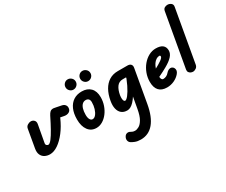

<svg xmlns="http://www.w3.org/2000/svg" viewBox="-194 -1508 2962 2517"><g transform="rotate(-30 1287.0 -249.5)"><path d="M192.5 0.5Q150.5 0.5 116 -17.2Q81.5 -35 64.8 -71.8Q48 -108.5 58 -164.5L106 -439Q111.5 -468.5 136.8 -484.5Q162 -500.5 186.5 -500.5Q215.5 -500.5 235.5 -480.2Q255.5 -460 249.5 -424.5L202 -164.5Q197.5 -140 211 -129.5Q224.5 -119 233.5 -119Q256 -119 288 -160.2Q320 -201.5 360.2 -273.8Q400.5 -346 446.5 -439Q462.5 -470.5 479.8 -485.5Q497 -500.5 526 -500.5Q529 -500.5 536.5 -499.2Q544 -498 567.8 -493.5Q591.5 -489 642.5 -478.5Q674 -472.5 690 -453.8Q706 -435 706 -411.5Q706 -370 675.2 -351.8Q644.5 -333.5 601.5 -342L547.5 -352.5L544 -344Q498.5 -241.5 439.2 -164Q380 -86.5 316 -43Q252 0.5 192.5 0.5Z M893 6Q814.5 6 769.5 -54.5Q724.5 -115 724.5 -218Q724.5 -308 753 -372.8Q781.5 -437.5 834.2 -472Q887 -506.5 959 -506.5Q1044 -506.5 1092.2 -457.2Q1140.5 -408 1140.5 -317.5Q1140.5 -253.5 1120.2 -195.2Q1100 -137 1065.2 -91.8Q1030.5 -46.5 986 -20.2Q941.5 6 893 6ZM853 -214Q853 -170 867.2 -144.5Q881.5 -119 905.5 -119Q932.5 -119 955.5 -147Q978.5 -175 992.8 -220.5Q1007 -266 1007 -318.5Q1007 -351 991.2 -366.8Q975.5 -382.5 949 -382.5Q920 -382.5 898.2 -362.8Q876.5 -343 864.8 -305.2Q853 -267.5 853 -214ZM1103.5 -580.5Q1073 -580.5 1050.2 -603.2Q1027.5 -626 1027.5 -658Q1027.5 -689.5 1049.5 -712.5Q1071.5 -735.5 1103.5 -735.5Q1134.5 -735.5 1158.2 -713.5Q1182 -691.5 1182 -658Q1182 -626 1159 -603.2Q1136 -580.5 1103.5 -580.5ZM881 -580.5Q850.5 -580.5 827.8 -603.2Q805 -626 805 -658Q805 -689.5 827 -712.5Q849 -735.5 881 -735.5Q912 -735.5 935.8 -713.5Q959.5 -691.5 959.5 -658Q959.5 -626 936.2 -603.2Q913 -580.5 881 -580.5Z M1357.5 9Q1305 9 1272 -18Q1239 -45 1227.2 -94.5Q1215.5 -144 1227.5 -210.5Q1243 -299.5 1279.5 -364.5Q1316 -429.5 1372.5 -465Q1429 -500.5 1504 -500.5H1651Q1685 -500.5 1701.5 -482Q1718 -463.5 1712.5 -432L1624.5 67.5Q1593 246.5 1516.2 337.5Q1439.5 428.5 1321 428.5Q1269.5 428.5 1233 413.8Q1196.5 399 1180.5 387.5Q1158 371.5 1154.2 344.2Q1150.5 317 1167.5 291Q1181 268.5 1205.5 263.5Q1230 258.5 1252.5 273Q1261.5 278.5 1276.2 284.2Q1291 290 1312 290Q1339.5 290 1372.2 271.5Q1405 253 1434 203Q1463 153 1480 58L1510.5 -112.5Q1485.5 -73.5 1459.8 -46.2Q1434 -19 1408.5 -5Q1383 9 1357.5 9ZM1372 -210.5Q1368 -183 1369.5 -161.5Q1371 -140 1377.8 -127.8Q1384.5 -115.5 1396 -115.5Q1405 -115.5 1418 -125.8Q1431 -136 1446.8 -156Q1462.5 -176 1480.2 -205.5Q1498 -235 1517 -273.5Q1536 -312 1554.5 -359L1558 -375.5H1508Q1449 -375.5 1416.8 -330.5Q1384.5 -285.5 1372 -210.5Z M1960.5 9Q1879.5 9 1838.5 -36Q1797.5 -81 1797.5 -167.5Q1797.5 -235.5 1820.8 -297Q1844 -358.5 1884 -406.5Q1924 -454.5 1975.2 -482Q2026.5 -509.5 2082 -509.5Q2151 -509.5 2185.2 -481.8Q2219.5 -454 2219.5 -400.5Q2219.5 -378 2210.2 -356.5Q2201 -335 2182.2 -314.2Q2163.5 -293.5 2135.5 -272.8Q2107.5 -252 2070 -231Q2047 -217.5 2012.5 -199.8Q1978 -182 1938 -163Q1938.5 -154.5 1939.8 -147.8Q1941 -141 1943 -135.5Q1947 -125.5 1954.2 -119Q1961.5 -112.5 1971.5 -112.5Q1994.5 -112.5 2017.2 -123Q2040 -133.5 2057 -154.5Q2079.5 -180.5 2105.8 -188Q2132 -195.5 2153.5 -179.5Q2164 -172 2171 -157Q2178 -142 2175.8 -122.2Q2173.5 -102.5 2154.5 -79.5Q2120 -38.5 2068.5 -14.8Q2017 9 1960.5 9ZM1953.5 -279.5Q1967.5 -287 1981 -294.8Q1994.5 -302.5 2008.5 -310.5Q2036 -326.5 2054 -340Q2072 -353.5 2081.2 -364.8Q2090.5 -376 2090.5 -385Q2090.5 -391.5 2087.8 -396.5Q2085 -401.5 2078.5 -401.5Q2050.5 -401.5 2026.5 -386.2Q2002.5 -371 1984 -343.5Q1965.5 -316 1953.5 -279.5Z M2356.5 0Q2340.5 0 2323.5 -7.5Q2306.5 -15 2296.2 -30.8Q2286 -46.5 2290 -71L2432 -874.5Q2437.5 -904.5 2458 -916.5Q2478.5 -928.5 2502 -928.5Q2532.5 -928.5 2555.8 -909.8Q2579 -891 2572 -856.5L2432 -62.5Q2426.5 -32 2403.2 -16Q2380 0 2356.5 0Z"/></g></svg>

Font: Edu VIC WA NT Hand
Style: Regular
Weight: 400
Designer: Tina and Corey Anderson, Eben Sorkin, Mirko Velimirovic
Foundry: Google for Education
Version: Version 1.000